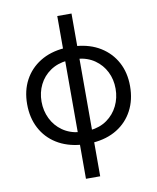

<svg xmlns="http://www.w3.org/2000/svg" viewBox="-100 -816 898 1096"><g transform="rotate(-10 349.5 -267.5)"><path d="M314 8.3Q232.9 1 174.1 -35.6Q115.2 -72.3 83.3 -133.1Q51.3 -193.8 51.3 -272.9Q51.3 -351.1 83.3 -411.1Q115.2 -471.2 174.6 -508.1Q233.9 -544.9 315.4 -551.3H383.3Q464.8 -544.9 524.2 -508.1Q583.5 -471.2 615.7 -411.1Q647.9 -351.1 647.9 -272.9Q647.9 -193.8 615.7 -132.6Q583.5 -71.3 524.4 -34.7Q465.3 2 383.3 8.3ZM308.1 204.6V-738.8H390.6V204.6ZM379.4 -64Q437 -69.8 478.3 -99.1Q519.5 -128.4 541.7 -173.8Q564 -219.2 564 -272.9Q564 -326.7 541.7 -371.1Q519.5 -415.5 478.3 -444.3Q437 -473.1 379.4 -478.5H319.8Q262.2 -472.7 220.7 -444.1Q179.2 -415.5 157 -370.8Q134.8 -326.2 134.8 -272.9Q134.8 -219.7 157 -174.1Q179.2 -128.4 220.7 -99.1Q262.2 -69.8 319.8 -64Z"/></g></svg>

Font: Sahel VF Regular
Style: Regular
Weight: 400
Foundry: Saber Rastikerdar (saber.rastikerdar@gmail.com)
Version: Version 3.4.0